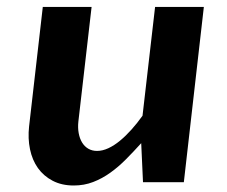

<svg xmlns="http://www.w3.org/2000/svg" viewBox="-20 -538 669 567"><path d="M522.9 0H402.3L397 -115.2Q375 -90.8 352.5 -68.1Q330.1 -45.4 305.9 -28.1Q281.7 -10.7 255.1 -0.5Q228.5 9.8 197.8 9.8Q162.1 9.8 135.5 -4.2Q108.9 -18.1 92 -41.7Q75.2 -65.4 68.6 -97.2Q62 -128.9 65.9 -164.6L106.4 -517.6H250.5L211.4 -178.7Q209.5 -160.6 212.4 -144.8Q215.3 -128.9 222.4 -117.2Q229.5 -105.5 240.7 -98.9Q252 -92.3 266.6 -92.3Q282.7 -92.3 300 -100.3Q317.4 -108.4 334.5 -122.6Q351.6 -136.7 368.4 -155.5Q385.3 -174.3 400.9 -196.3L438 -517.6H582Z"/></svg>

Font: Proza Libre
Style: SemiBold Italic
Weight: 600
Designer: Jasper de Waard
Foundry: Jasper de Waard
Version: Version 1.000; ttfautohint (v1.4.1.8-43bc)